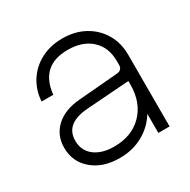

<svg xmlns="http://www.w3.org/2000/svg" viewBox="-124 -627 746 754"><g transform="rotate(-30 249.0 -250.0)"><path d="M443 -325V0H392V-86.5Q364.5 -41.5 318 -15.8Q271.5 10 212.5 10Q137 10 89.8 -30Q42.5 -70 42.5 -134Q42.5 -190.5 81.5 -226.5Q120.5 -262.5 188.5 -268L367.5 -283Q392 -285 392 -309V-326Q392 -388 352.8 -424.2Q313.5 -460.5 246.5 -460.5Q122.5 -460.5 109.5 -336H56.5Q60 -387.5 85.8 -426.8Q111.5 -466 154 -488Q196.5 -510 250.5 -510Q307 -510 350.2 -486.2Q393.5 -462.5 418.2 -420.8Q443 -379 443 -325ZM94 -136Q94 -91.5 127 -65.8Q160 -40 216.5 -40Q296 -40 344 -89Q392 -138 392 -219.5V-235.5L198.5 -221.5Q94 -214 94 -136Z"/></g></svg>

Font: Overused Grotesk Light
Style: Regular
Weight: 300
Version: Version 0.004